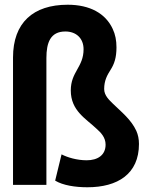

<svg xmlns="http://www.w3.org/2000/svg" viewBox="-20 -781 636 811"><path d="M35 0H176V-536C176 -601 193 -648 256 -648C302 -648 333 -619 333 -573C333 -497 279 -478 279 -399C279 -313 343 -280 388 -237C406 -221 426 -201 426 -170C426 -126 393 -104 346 -104C305 -104 265 -116 240 -129L213 -18C246 2 298 10 349 10C477 10 567 -46 567 -173C567 -194 563 -212 556 -228C534 -276 493 -308 458 -342C442 -358 420 -377 420 -405C420 -441 433 -464 447 -486C463 -511 472 -538 472 -581C472 -610 467 -636 456 -659C426 -724 360 -761 266 -761C120 -761 35 -685 35 -538Z"/></svg>

Font: Asimov Pro
Style: Bd
Weight: 700
Designer: Google
Version: Version 2.000980; 2014